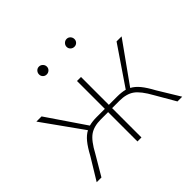

<svg xmlns="http://www.w3.org/2000/svg" viewBox="-143 -751 916 916"><g transform="rotate(-45 315.5 -292.5)"><path d="M196 -558Q196 -569 203.5 -577Q211 -585 222 -585Q233 -585 241 -577Q249 -569 249 -558Q249 -547 241 -539.5Q233 -532 222 -532Q211 -532 203.5 -539.5Q196 -547 196 -558ZM382 -558Q382 -569 390 -577Q398 -585 409 -585Q420 -585 427.5 -577Q435 -569 435 -558Q435 -547 427.5 -539.5Q420 -532 409 -532Q398 -532 390 -539.5Q382 -547 382 -558ZM604 0H572L514 -100Q482 -158 453.5 -178Q425 -198 378 -198H329V0H302V-198H253Q206 -198 177.5 -178Q149 -158 118 -100L59 0H27L94 -110Q115 -149 133.5 -171.5Q152 -194 173 -205L28 -408H63L195 -214Q218 -220 246 -220H302V-408H329V-220H385Q414 -220 437 -214L569 -408H603L458 -205Q479 -194 497.5 -171.5Q516 -149 537 -110Z"/></g></svg>

Font: Ysabeau Infant Extralight
Style: Regular
Weight: 200
Designer: Christian Thalmann (Catharsis Fonts)
Version: Version 0.003